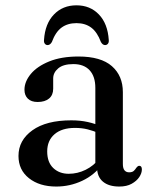

<svg xmlns="http://www.w3.org/2000/svg" viewBox="-20 -690 576 722"><path d="M345 -60.5V-70L338.5 -73V-359.5Q338.5 -402.5 317 -425.8Q295.5 -449 256 -449Q218 -449 199 -433Q180 -417 180 -395V-356.5Q180 -332.5 164.5 -319.5Q149 -306.5 121.5 -306.5Q97.5 -306.5 84.8 -319Q72 -331.5 72 -352.5Q72 -383 95.8 -411.8Q119.5 -440.5 165 -459Q210.5 -477.5 275 -477.5Q359.5 -477.5 400.8 -441.2Q442 -405 442 -343.5V-73.5Q442 -57 448.2 -49.5Q454.5 -42 465.5 -42Q477.5 -42 483.2 -47.5Q489 -53 492.5 -59Q495 -62 497.5 -64.2Q500 -66.5 504 -66.5Q508.5 -66.5 511 -63Q513.5 -59.5 513.5 -53Q513.5 -39 503.8 -24.2Q494 -9.5 475.2 1Q456.5 11.5 428.5 11.5Q389 11.5 367 -7Q345 -25.5 345 -60.5ZM49.5 -103.5Q49.5 -162.5 101.8 -200Q154 -237.5 248 -237.5Q282 -237.5 310 -231.2Q338 -225 359.5 -215L352 -189Q331.5 -198 309.8 -203.5Q288 -209 262 -209Q212.5 -209 185 -185.2Q157.5 -161.5 157.5 -120.5Q157.5 -80 180.2 -58.2Q203 -36.5 238.5 -36.5Q271.5 -36.5 302 -51.5Q332.5 -66.5 354.5 -94.5L364.5 -72Q335.5 -32 289.2 -10.2Q243 11.5 191.5 11.5Q128.5 11.5 89 -19.8Q49.5 -51 49.5 -103.5ZM267.5 -603Q234.5 -603 211.8 -586.5Q189 -570 175 -532Q168.5 -520.5 159 -520.5Q152.5 -520.5 148.5 -525.8Q144.5 -531 145.5 -540Q149.5 -601 182.8 -635.5Q216 -670 267.5 -670Q319 -670 352 -635.5Q385 -601 389 -540Q390 -531 386 -525.8Q382 -520.5 375 -520.5Q366 -520.5 359.5 -532Q345.5 -569.5 323 -586.2Q300.5 -603 267.5 -603Z"/></svg>

Font: Fraunces 24pt
Style: Regular
Weight: 400
Version: Version 1.000;[b76b70a41]